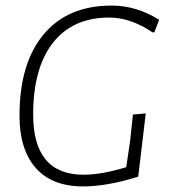

<svg xmlns="http://www.w3.org/2000/svg" viewBox="-20 -664 615 689"><path d="M380 -644Q470 -644 551 -593L534 -548H527Q449 -601 372 -601Q241 -601 170 -510.5Q99 -420 99 -253Q99 -37 280 -37Q344 -37 433 -64L447 -159L457 -253L503 -257L492 -164L476 -30Q364 5 278 5Q167 5 108.5 -61Q50 -127 50 -249Q50 -437 136.5 -540.5Q223 -644 380 -644Z"/></svg>

Font: Alegreya Sans SC Light
Style: Italic
Weight: 300
Italic angle: -7°
Designer: Juan Pablo del Peral
Foundry: Huerta Tipografica
Version: Version 2.007